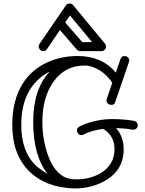

<svg xmlns="http://www.w3.org/2000/svg" viewBox="-20 -1045 824 1093"><path d="M251 -55.2Q168.9 -158.2 168.9 -352.1Q168.9 -537.1 263.2 -638.2Q101.1 -552.7 101.1 -334Q101.1 -181.2 184.6 -102.5Q212.9 -76.2 251 -55.2ZM422.9 -726.1Q560.1 -726.1 639.2 -631.8L666 -709Q672.4 -726.1 687.3 -726.1Q702.1 -726.1 709 -717.5Q715.8 -709 715.8 -704.1Q715.8 -696.8 713.9 -691.9L636.2 -464.8Q630.9 -448.2 615.7 -448.2Q600.6 -448.2 593.3 -456.3Q585.9 -464.4 585.9 -469.7Q585.9 -477.1 587.9 -481.9L619.1 -573.2Q577.1 -638.2 507.8 -663.6Q484.9 -671.9 461.9 -671.9Q348.6 -671.9 283.2 -578.1Q221.2 -489.3 221.2 -352.1Q221.2 -238.3 259.8 -144Q289.1 -70.8 341.8 -40Q369.1 -23.9 416.7 -23.9Q464.4 -23.9 507.3 -38.6Q550.3 -53.2 578.1 -77.1Q631.8 -124 631.8 -194.8Q631.8 -244.6 605.5 -278.3Q588.4 -300.8 565.9 -311Q504.4 -302.7 463.9 -283.2Q456.5 -279.8 453.6 -277.8Q450.7 -275.9 441.7 -275.9Q432.6 -275.9 425.3 -283.9Q418 -292 418 -304Q418 -315.9 431.2 -324.2Q432.6 -324.7 446.8 -331.5Q460.9 -338.4 486.3 -346.7Q552.7 -367.2 617.9 -367.2Q683.1 -367.2 743.2 -356.9Q752 -355.5 758.1 -348.4Q764.2 -341.3 764.2 -330.3Q764.2 -319.3 755.4 -312.7Q746.6 -306.2 740.7 -306.2Q734.9 -306.2 721.7 -308.6Q699.7 -313.5 641.1 -315.9Q684.1 -266.1 684.1 -193.8Q684.1 -84.5 591.8 -24.4Q510.3 27.8 403.8 27.8Q238.3 22.9 144 -72.3Q49.8 -167.5 49.8 -334Q49.8 -473.6 108.4 -567.4Q158.2 -648.4 250 -690.4Q328.6 -726.1 422.9 -726.1ZM504.4 -805.2 378.4 -957 351.1 -917 448.2 -805.2ZM436 -753.9Q424.8 -753.9 417 -763.2L321.3 -874L247.1 -765.1Q239.3 -753.9 227.1 -753.9Q214.8 -753.9 207.5 -762.2Q200.2 -770.5 200.2 -779.5Q200.2 -788.6 204.1 -793.9L355 -1014.2Q361.8 -1024.9 375.2 -1024.9Q388.7 -1024.9 396 -1016.1L578.1 -795.9Q584 -788.6 584 -778.8Q584 -769 575.7 -761.5Q567.4 -753.9 558.1 -753.9Z"/></svg>

Font: Ribeye Marrow
Style: Regular
Weight: 400
Designer: Astigmatic (AOETI)
Foundry: Astigmatic (AOETI)
Version: Version 1.000